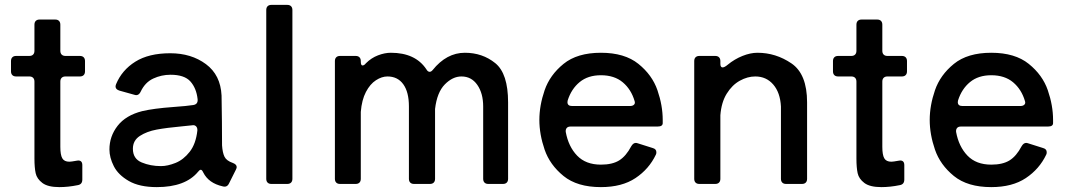

<svg xmlns="http://www.w3.org/2000/svg" viewBox="-20 -753 4373 786"><path d="M328 -503V-461Q328 -451 322.5 -445.5Q317 -440 307 -440H248Q238 -440 232.5 -434.5Q227 -429 227 -419V-152Q227 -119 235 -105Q243 -91 264 -91Q271 -91 293 -95Q296 -96 300 -96Q317 -96 317 -77V-18Q317 2 298 5Q259 13 223 13Q176 13 153.5 -4Q131 -21 126 -44Q121 -67 121 -104V-419Q121 -429 115.5 -434.5Q110 -440 100 -440H46Q36 -440 30.5 -445.5Q25 -451 25 -461V-503Q25 -513 30.5 -518.5Q36 -524 46 -524H100Q110 -524 115.5 -529.5Q121 -535 121 -545V-652Q121 -662 126.5 -667.5Q132 -673 142 -673H206Q216 -673 221.5 -667.5Q227 -662 227 -652V-545Q227 -535 232.5 -529.5Q238 -524 248 -524H307Q317 -524 322.5 -518.5Q328 -513 328 -503Z M933 -86Q949 -80 949 -69Q949 -65 946 -59L918 -3Q910 15 892 10Q834 -3 812 -47Q807 -58 802 -58Q797 -58 791 -50Q739 13 622 13Q551 13 507.5 -12Q464 -37 446 -72.5Q428 -108 428 -141Q428 -195 461.5 -238Q495 -281 562 -298Q608 -309 690 -315Q746 -319 771 -323Q791 -326 789 -347Q784 -392 759.5 -419.5Q735 -447 678 -447Q641 -447 607.5 -431.5Q574 -416 556 -378Q547 -359 530 -365L469 -382Q453 -387 453 -399Q453 -402 455 -408Q479 -466 534 -500.5Q589 -535 677 -535Q763 -535 823 -490.5Q883 -446 887 -362Q888 -322 888.5 -255Q889 -188 889 -158Q891 -128 899 -111.5Q907 -95 933 -86ZM788 -219V-221Q788 -231 782 -236.5Q776 -242 766 -240L727 -236Q662 -230 621.5 -222.5Q581 -215 552.5 -196.5Q524 -178 524 -144Q524 -103 560 -88Q596 -73 639 -73Q666 -73 698.5 -86Q731 -99 756.5 -131.5Q782 -164 788 -219Z M1156 0H1091Q1081 0 1075.5 -5.5Q1070 -11 1070 -21V-712Q1070 -722 1075.5 -727.5Q1081 -733 1091 -733H1156Q1166 -733 1171.5 -727.5Q1177 -722 1177 -712V-21Q1177 -11 1171.5 -5.5Q1166 0 1156 0Z M2060 -334V-21Q2060 -11 2054.5 -5.5Q2049 0 2039 0H1979Q1969 0 1963.5 -5.5Q1958 -11 1958 -21V-317Q1958 -371 1934 -405.5Q1910 -440 1869 -440Q1833 -440 1801 -407.5Q1769 -375 1761 -307V-21Q1761 -11 1755.5 -5.5Q1750 0 1740 0H1675Q1665 0 1659.5 -5.5Q1654 -11 1654 -21V-317Q1654 -376 1631 -408Q1608 -440 1566 -440Q1543 -440 1519 -424.5Q1495 -409 1478 -376.5Q1461 -344 1457 -295V-21Q1457 -11 1451.5 -5.5Q1446 0 1436 0H1372Q1362 0 1356.5 -5.5Q1351 -11 1351 -21V-503Q1351 -513 1356.5 -518.5Q1362 -524 1372 -524H1436Q1446 -524 1451.5 -518.5Q1457 -513 1457 -503V-501Q1457 -485 1464 -485Q1471 -485 1478 -494Q1500 -516 1527.5 -526.5Q1555 -537 1580 -537Q1680 -537 1725 -470Q1731 -459 1739 -459Q1745 -459 1751 -466Q1808 -537 1883 -537Q1955 -537 2007.5 -494.5Q2060 -452 2060 -334Z M2672 -235H2316Q2305 -235 2300 -229Q2295 -223 2296 -213Q2307 -153 2342.5 -116Q2378 -79 2440 -79Q2487 -79 2515 -96.5Q2543 -114 2564 -154Q2572 -168 2583 -168Q2586 -168 2592 -166L2652 -147Q2667 -143 2667 -130Q2667 -123 2665 -120Q2637 -61 2581.5 -24Q2526 13 2440 13Q2343 13 2287 -32.5Q2231 -78 2209.5 -140.5Q2188 -203 2188 -262Q2188 -321 2209.5 -383.5Q2231 -446 2287 -491.5Q2343 -537 2440 -537Q2537 -537 2593.5 -491.5Q2650 -446 2671.5 -383.5Q2693 -321 2693 -262V-249Q2693 -235 2672 -235ZM2304 -342Q2303 -339 2303 -335Q2303 -319 2322 -319H2559Q2570 -319 2575.5 -324.5Q2581 -330 2578 -339Q2564 -387 2529.5 -416Q2495 -445 2440 -445Q2387 -445 2353 -417Q2319 -389 2304 -342Z M3284 -334V-21Q3284 -11 3278.5 -5.5Q3273 0 3263 0H3198Q3188 0 3182.5 -5.5Q3177 -11 3177 -21V-317Q3174 -374 3145.5 -407Q3117 -440 3072 -440Q3040 -440 3008.5 -422.5Q2977 -405 2955 -369.5Q2933 -334 2929 -281V-21Q2929 -11 2923.5 -5.5Q2918 0 2908 0H2843Q2833 0 2827.5 -5.5Q2822 -11 2822 -21V-503Q2822 -513 2827.5 -518.5Q2833 -524 2843 -524H2908Q2918 -524 2923.5 -518.5Q2929 -513 2929 -503V-491Q2929 -484 2931.5 -480.5Q2934 -477 2938 -477Q2946 -477 2959 -488Q2987 -511 3019.5 -524Q3052 -537 3081 -537Q3156 -537 3220 -493.5Q3284 -450 3284 -334Z M3693 -503V-461Q3693 -451 3687.5 -445.5Q3682 -440 3672 -440H3613Q3603 -440 3597.5 -434.5Q3592 -429 3592 -419V-152Q3592 -119 3600 -105Q3608 -91 3629 -91Q3636 -91 3658 -95Q3661 -96 3665 -96Q3682 -96 3682 -77V-18Q3682 2 3663 5Q3624 13 3588 13Q3541 13 3518.5 -4Q3496 -21 3491 -44Q3486 -67 3486 -104V-419Q3486 -429 3480.5 -434.5Q3475 -440 3465 -440H3411Q3401 -440 3395.5 -445.5Q3390 -451 3390 -461V-503Q3390 -513 3395.5 -518.5Q3401 -524 3411 -524H3465Q3475 -524 3480.5 -529.5Q3486 -535 3486 -545V-652Q3486 -662 3491.5 -667.5Q3497 -673 3507 -673H3571Q3581 -673 3586.5 -667.5Q3592 -662 3592 -652V-545Q3592 -535 3597.5 -529.5Q3603 -524 3613 -524H3672Q3682 -524 3687.5 -518.5Q3693 -513 3693 -503Z M4270 -235H3914Q3903 -235 3898 -229Q3893 -223 3894 -213Q3905 -153 3940.5 -116Q3976 -79 4038 -79Q4085 -79 4113 -96.5Q4141 -114 4162 -154Q4170 -168 4181 -168Q4184 -168 4190 -166L4250 -147Q4265 -143 4265 -130Q4265 -123 4263 -120Q4235 -61 4179.5 -24Q4124 13 4038 13Q3941 13 3885 -32.5Q3829 -78 3807.5 -140.5Q3786 -203 3786 -262Q3786 -321 3807.5 -383.5Q3829 -446 3885 -491.5Q3941 -537 4038 -537Q4135 -537 4191.5 -491.5Q4248 -446 4269.5 -383.5Q4291 -321 4291 -262V-249Q4291 -235 4270 -235ZM3902 -342Q3901 -339 3901 -335Q3901 -319 3920 -319H4157Q4168 -319 4173.5 -324.5Q4179 -330 4176 -339Q4162 -387 4127.5 -416Q4093 -445 4038 -445Q3985 -445 3951 -417Q3917 -389 3902 -342Z"/></svg>

Font: Shippori Antique B1
Style: Regular
Weight: 400
Designer: FONTDASU
Foundry: FONTDASU / Google Inc. / but / Adobe
Version: Version 2.001